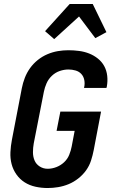

<svg xmlns="http://www.w3.org/2000/svg" viewBox="-20 -935 590 967"><path d="M220 12Q189 12 159 5.5Q129 -1 104.5 -16.5Q80 -32 63 -56Q46 -80 38.5 -108.5Q31 -137 32.5 -168.5Q34 -200 40 -231L90 -491Q95 -517 105 -543Q115 -569 131.5 -592Q148 -615 170.5 -633Q193 -651 219 -662Q245 -673 271.5 -677.5Q298 -682 324 -682Q351 -682 378 -678.5Q405 -675 429 -665.5Q453 -656 473 -640Q493 -624 505 -602Q517 -580 520 -553Q523 -526 518 -499L516 -492H403L404 -496Q408 -514 404.5 -532Q401 -550 389.5 -562.5Q378 -575 360.5 -580Q343 -585 325 -585Q303 -585 281 -577.5Q259 -570 241.5 -553.5Q224 -537 214.5 -515.5Q205 -494 201 -473L150 -213Q146 -191 146 -168.5Q146 -146 154 -127Q162 -108 180 -96.5Q198 -85 220 -85Q242 -85 264 -93.5Q286 -102 303 -118Q320 -134 328.5 -155Q337 -176 341 -197L356 -276H265L284 -373H489L452 -179Q447 -153 438.5 -126.5Q430 -100 413.5 -77Q397 -54 374 -36Q351 -18 325.5 -7.5Q300 3 273 7.5Q246 12 220 12ZM253 -738 207 -778 331 -915H447L516 -773L460 -743L378 -852Z"/></svg>

Font: Lode
Style: Bold Italic
Weight: 700
Italic angle: -11°
Monospace: yes
Designer: Belleve Invis
Foundry: Belleve Invis
Version: Version 29.2.0; ttfautohint (v1.8.3)